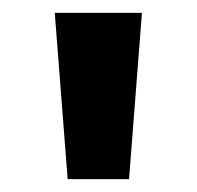

<svg xmlns="http://www.w3.org/2000/svg" viewBox="-20 -734 305 298"><path d="M200.3 -714 180.3 -456H85L65 -714Z"/></svg>

Font: Noto Sans Hebrew
Style: Regular
Weight: 400
Designer: Monotype Design Team
Foundry: Monotype Imaging Inc.
Version: Version 2.003;January 10, 2023;FontCreator 14.0.0.2877 64-bi